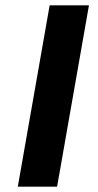

<svg xmlns="http://www.w3.org/2000/svg" viewBox="-20 -703 368 723"><path d="M167 -683H315L195 0H47Z"/></svg>

Font: Fahkwang
Style: Bold Italic
Weight: 700
Italic angle: -10°
Designer: Suppakit Chalermlarp | Katatrad Co.,Ltd.
Foundry: Cadson Demak Co.,Ltd.
Version: Version 1.000; ttfautohint (v1.6)